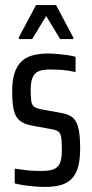

<svg xmlns="http://www.w3.org/2000/svg" viewBox="-20 -729 363 757"><path d="M158 8Q137 8 114.5 6Q92 4 72 1Q52 -2 38 -6V-64Q48 -63 60.5 -61Q73 -59 87 -57.5Q101 -56 116 -55.5Q131 -55 145 -55Q179 -55 195.5 -63.5Q212 -72 218 -90.5Q224 -109 224 -139Q224 -173 221 -189Q218 -205 209 -211Q200 -217 181 -220L100 -235Q72 -241 56 -255Q40 -269 34 -296.5Q28 -324 28 -369Q28 -413 37.5 -441.5Q47 -470 65 -487Q83 -504 109.5 -511Q136 -518 170 -518Q189 -518 209 -516Q229 -514 247 -511.5Q265 -509 278 -505V-445Q265 -448 248.5 -450.5Q232 -453 214 -454Q196 -455 177 -455Q150 -455 133.5 -448.5Q117 -442 109 -424.5Q101 -407 101 -374Q101 -345 103.5 -329.5Q106 -314 115 -308Q124 -302 142 -298L220 -284Q245 -280 262 -269Q279 -258 287.5 -230Q296 -202 296 -143Q296 -102 288.5 -73Q281 -44 264.5 -26Q248 -8 221.5 0Q195 8 158 8ZM54 -575V-581L122 -709H201L269 -581V-575H217L162 -666L107 -575Z"/></svg>

Font: Saira ExtraCondensed Medium
Style: Regular
Weight: 500
Width: 2
Designer: Hector Gatti with collaboration of the Omnibus-Type team
Foundry: Omnibus-Type
Version: Version 1.101